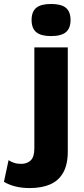

<svg xmlns="http://www.w3.org/2000/svg" viewBox="-114 -741 425 976"><path d="M230.6 -500V28.2Q230.6 95.6 207.2 136.7Q183.8 177.8 140.7 196.4Q97.6 215 37.2 215Q-3.4 215 -36 206.7Q-68.6 198.4 -94 183.2L-70.4 73Q-58.8 81.2 -42.9 86.6Q-27 92 -6.4 92Q23.8 92 42.2 74.3Q60.6 56.6 60.6 13V-500ZM145.6 -557.6Q94 -557.6 70.3 -577.4Q46.6 -597.2 46.6 -639.2Q46.6 -681.8 70.3 -701.3Q94 -720.8 145.6 -720.8Q197.2 -720.8 220.9 -701.3Q244.6 -681.8 244.6 -639.2Q244.6 -597.2 220.9 -577.4Q197.2 -557.6 145.6 -557.6Z"/></svg>

Font: Work Sans
Style: Regular
Weight: 400
Designer: Wei Huang
Foundry: Wei Huang
Version: Version 2.006; ttfautohint (v1.8.1.43-b0c9)